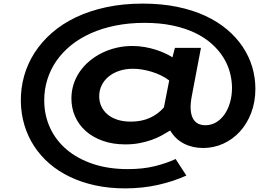

<svg xmlns="http://www.w3.org/2000/svg" viewBox="-20 -811 1533 1066"><path d="M95.7 -248Q94.7 -320.8 114 -389.4Q133.3 -458 172.1 -518.3Q210.9 -578.6 268.6 -628.9Q326.2 -679.2 401.6 -715.1Q477.1 -751 570.1 -771Q663.1 -791 772.5 -791Q876 -791 962.9 -773.2Q1049.8 -755.4 1119.1 -723.4Q1188.5 -691.4 1240.7 -647.2Q1293 -603 1327.9 -550.5Q1362.8 -498 1380.4 -439Q1397.9 -379.9 1397.9 -318.4Q1397.9 -244.6 1374.5 -183.8Q1351.1 -123 1311.3 -79.8Q1271.5 -36.6 1218.8 -12.9Q1166 10.7 1107.4 10.7Q1049.3 10.7 1001.7 -13.4Q954.1 -37.6 924.8 -86.4Q903.8 -73.2 878.4 -59.3Q853 -45.4 822.3 -34.4Q791.5 -23.4 755.1 -16.4Q718.8 -9.3 676.3 -9.3Q606.4 -9.3 550.8 -29.1Q495.1 -48.8 456.3 -83.3Q417.5 -117.7 397 -164.1Q376.5 -210.4 376.5 -264.2Q376.5 -306.2 388.9 -344.2Q401.4 -382.3 423.8 -414.6Q446.3 -446.8 477.8 -472.9Q509.3 -499 546.6 -517.3Q584 -535.6 626.5 -545.7Q668.9 -555.7 713.9 -555.7Q751 -555.7 784.9 -549.6Q818.8 -543.5 847.9 -533.9Q877 -524.4 899.9 -513.4Q922.9 -502.4 937.5 -492.7L951.2 -545.4H1095.7L1044.9 -277.8Q1036.6 -234.9 1038.6 -204.3Q1040.5 -173.8 1050.8 -154.1Q1061 -134.3 1078.9 -125Q1096.7 -115.7 1120.1 -115.7Q1152.8 -115.7 1179.9 -131.8Q1207 -147.9 1226.6 -176Q1246.1 -204.1 1257.1 -241.9Q1268.1 -279.8 1268.1 -322.8Q1268.1 -366.2 1256.1 -410.2Q1244.1 -454.1 1218.8 -494.1Q1193.4 -534.2 1154.3 -568.8Q1115.2 -603.5 1061.3 -629.2Q1007.3 -654.8 938 -669.4Q868.7 -684.1 782.7 -684.1Q695.8 -684.1 620.8 -668.9Q545.9 -653.8 483.9 -626Q421.9 -598.1 373.8 -559.1Q325.7 -520 292.7 -472.2Q259.8 -424.3 242.7 -369.1Q225.6 -314 225.6 -254.4Q225.6 -171.9 257.8 -101.8Q290 -31.7 350.1 19.3Q410.2 70.3 496.1 99.1Q582 127.9 689.5 127.9Q772.9 127.9 838.6 111.8Q904.3 95.7 955.1 71.8L1014.6 163.6Q944.8 195.8 858.4 215.3Q772 234.9 673.8 234.9Q585.9 234.9 509.3 218.3Q432.6 201.7 368.7 171.1Q304.7 140.6 254.4 97.2Q204.1 53.7 169.2 0Q134.3 -53.7 115.5 -116.5Q96.7 -179.2 95.7 -248ZM530.8 -276.4Q530.8 -246.6 542.5 -220.9Q554.2 -195.3 576.4 -176.3Q598.6 -157.2 631.3 -146.5Q664.1 -135.7 706.5 -135.7Q766.1 -135.7 812.3 -156.7Q858.4 -177.7 890.1 -214.8L919.4 -364.3Q899.4 -379.9 874.8 -391.8Q850.1 -403.8 823.5 -412.1Q796.9 -420.4 769.8 -424.8Q742.7 -429.2 717.8 -429.2Q676.8 -429.2 642.3 -417.7Q607.9 -406.2 583 -385.7Q558.1 -365.2 544.4 -337.2Q530.8 -309.1 530.8 -276.4Z"/></svg>

Font: Krona One
Style: Regular
Weight: 400
Version: Version 1.003